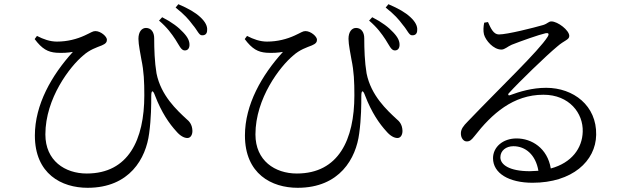

<svg xmlns="http://www.w3.org/2000/svg" viewBox="-20 -843 3040 914"><path d="M858 -603C871 -602 881 -610 882 -627C883 -646 875 -665 852 -689C830 -713 799 -737 752 -761L737 -745C777 -711 797 -682 815 -655C833 -627 842 -604 858 -603ZM397 51C598 51 675 -90 690 -208C700 -281 700 -347 700 -385C700 -415 708 -416 718 -388C749 -307 786 -254 820 -217C837 -197 856 -186 872 -186C888 -186 896 -202 896 -220C895 -250 882 -265 866 -278C823 -318 746 -388 725 -494C716 -547 714 -610 714 -661C714 -689 700 -710 675 -710C655 -710 639 -692 639 -658C639 -630 649 -586 653 -560C665 -503 667 -454 667 -389C667 -179 592 -17 393 -17C289 -17 196 -78 196 -203C196 -376 314 -527 375 -578C407 -607 440 -617 465 -627C484 -635 489 -643 489 -654C489 -669 460 -695 434 -695C421 -695 414 -688 383 -674C346 -657 301 -645 251 -645C218 -645 187 -656 156 -672L145 -657C180 -610 208 -595 248 -592C277 -590 305 -592 327 -596C226 -485 146 -345 146 -198C146 -15 273 51 397 51ZM941 -675C957 -674 966 -683 966 -699C968 -718 958 -739 933 -762C909 -784 878 -802 829 -823L816 -807C858 -774 878 -751 898 -724C919 -700 927 -675 941 -675Z M1858 -603C1871 -602 1881 -610 1882 -627C1883 -646 1875 -665 1852 -689C1830 -713 1799 -737 1752 -761L1737 -745C1777 -711 1797 -682 1815 -655C1833 -627 1842 -604 1858 -603ZM1397 51C1598 51 1675 -90 1690 -208C1700 -281 1700 -347 1700 -385C1700 -415 1708 -416 1718 -388C1749 -307 1786 -254 1820 -217C1837 -197 1856 -186 1872 -186C1888 -186 1896 -202 1896 -220C1895 -250 1882 -265 1866 -278C1823 -318 1746 -388 1725 -494C1716 -547 1714 -610 1714 -661C1714 -689 1700 -710 1675 -710C1655 -710 1639 -692 1639 -658C1639 -630 1649 -586 1653 -560C1665 -503 1667 -454 1667 -389C1667 -179 1592 -17 1393 -17C1289 -17 1196 -78 1196 -203C1196 -376 1314 -527 1375 -578C1407 -607 1440 -617 1465 -627C1484 -635 1489 -643 1489 -654C1489 -669 1460 -695 1434 -695C1421 -695 1414 -688 1383 -674C1346 -657 1301 -645 1251 -645C1218 -645 1187 -656 1156 -672L1145 -657C1180 -610 1208 -595 1248 -592C1277 -590 1305 -592 1327 -596C1226 -485 1146 -345 1146 -198C1146 -15 1273 51 1397 51ZM1941 -675C1957 -674 1966 -683 1966 -699C1968 -718 1958 -739 1933 -762C1909 -784 1878 -802 1829 -823L1816 -807C1858 -774 1878 -751 1898 -724C1919 -700 1927 -675 1941 -675Z M2543 -30 2502 -28C2405 -28 2362 -59 2362 -94C2362 -126 2389 -147 2424 -147C2481 -147 2530 -107 2543 -30ZM2515 27C2704 27 2816 -76 2818 -201C2821 -340 2710 -425 2580 -425C2513 -425 2454 -407 2408 -390C2400 -386 2396 -394 2403 -400C2448 -450 2581 -579 2632 -621C2667 -652 2690 -653 2690 -672C2690 -699 2635 -741 2605 -741C2591 -741 2588 -731 2566 -724C2521 -711 2395 -679 2355 -679C2329 -679 2316 -709 2303 -738L2285 -735C2281 -716 2280 -695 2284 -679C2292 -650 2329 -607 2367 -607C2383 -607 2397 -622 2416 -630C2459 -647 2546 -678 2578 -685C2590 -687 2596 -683 2587 -668C2545 -601 2364 -429 2207 -265C2184 -242 2175 -228 2174 -210C2173 -185 2188 -170 2200 -170C2215 -169 2223 -175 2238 -194C2322 -302 2423 -392 2567 -392C2690 -392 2757 -304 2754 -216C2752 -138 2702 -68 2602 -41C2586 -138 2511 -184 2439 -184C2374 -184 2327 -143 2327 -90C2327 -18 2403 27 2515 27Z"/></svg>

Font: Source Han Serif CN
Style: Regular
Weight: 400
Designer: Ryoko NISHIZUKA 西塚涼子 (kana & ideographs); Frank Grießhammer (Latin, Greek & Cyrillic); Wenlong ZHANG 张文龙 (bopomofo); San
Foundry: Adobe
Version: Version 2.003;hotconv 1.1.1;makeotfexe 2.6.0